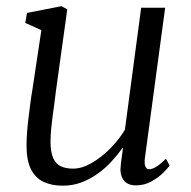

<svg xmlns="http://www.w3.org/2000/svg" viewBox="-20 -578 606 608"><path d="M179 10Q144 10 118.2 -2Q92.5 -14 78.2 -41.8Q64 -69.5 64 -117.5Q64 -134 65.5 -156Q67 -178 70 -202.5Q73 -227 76 -250.5Q79 -274 82.5 -293.5L111 -482.5L60 -505.5L65.5 -537L174.5 -558.5L193 -548.5L157 -289Q154.5 -268.5 151.8 -247.8Q149 -227 146.2 -206.8Q143.5 -186.5 141.8 -167Q140 -147.5 140 -130Q140 -95.5 148.8 -76.8Q157.5 -58 173.5 -51Q189.5 -44 211 -44Q239.5 -44 270.2 -61.8Q301 -79.5 328.8 -107.5Q356.5 -135.5 375.5 -167L427 -553.5H503L439 -78.5Q436.5 -60.5 440.2 -51.2Q444 -42 452 -42Q462 -42 475 -50Q488 -58 505.5 -75.5L517 -54Q512.5 -46.5 497.2 -31.2Q482 -16 459.5 -3.5Q437 9 410.5 9Q382.5 9 370.5 -9Q358.5 -27 362.5 -55Q362.5 -57 363.2 -63Q364 -69 365.2 -77.5Q366.5 -86 367.5 -94.5Q368.5 -103 369.5 -109.5L368.5 -110Q352 -87 332 -65.5Q312 -44 288 -27Q264 -10 236.8 0Q209.5 10 179 10Z"/></svg>

Font: Merriweather 36pt Light
Style: Italic
Weight: 300
Italic angle: -7.8°
Version: Version 2.101